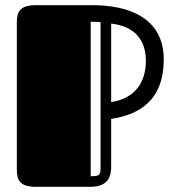

<svg xmlns="http://www.w3.org/2000/svg" viewBox="-20 -721 672 741"><path d="M45 -68C45 -23 58 0 120 0H329C405 0 409 -50 409 -79V-262C518 -279 612 -333 612 -493C611 -655 472 -701 338 -701H120C58 -701 45 -678 45 -633ZM543 -486C543 -406 503 -341 409 -327V-630C503 -619 543 -564 543 -486ZM368 -72C368 -43 361 -41 330 -41V-637C339 -637 354 -637 368 -636Z"/></svg>

Font: Fascinate Inline
Style: Regular
Weight: 900
Designer: Astigmatic (AOETI)
Foundry: Astigmatic (AOETI)
Version: Version 1.000